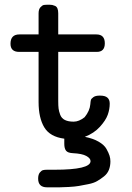

<svg xmlns="http://www.w3.org/2000/svg" viewBox="-20 -591 565 821"><path d="M24.9 -403.8Q24.9 -443.8 63 -443.8H145V-534.2Q145 -551.3 153.1 -560.1Q161.1 -568.8 168 -569.8Q174.8 -570.8 187 -570.8H191.9Q198.7 -570.8 203.4 -569.8Q208 -568.8 215.1 -565.9Q222.2 -563 225.6 -554.9Q229 -546.9 229 -534.2V-443.8H392.1Q428.2 -443.8 428.2 -405.8Q428.2 -368.7 393.1 -369.1H229V-159.2Q229 -138.2 230.5 -126.7Q231.9 -115.2 237.5 -100.1Q243.2 -85 257.6 -77.9Q272 -70.8 294.9 -70.8Q317.9 -70.8 341.8 -89.8Q363.8 -116.7 366.2 -145Q367.2 -158.2 368.7 -163.6Q370.1 -168.9 379.2 -175.5Q388.2 -182.1 404.8 -182.1H409.2Q449.2 -182.1 449.2 -147.9Q449.2 -124 440.7 -100.1Q432.1 -76.2 407 -48.6Q381.8 -21 342.8 -5.9Q377.9 1 401.9 14.9Q425.8 28.8 435.3 45.9Q444.8 63 448.5 75Q452.1 86.9 452.1 99.1Q452.1 119.1 445.6 135.5Q439 151.9 424.6 163.3Q410.2 174.8 395.5 183.3Q380.9 191.9 357.4 196.5Q334 201.2 317.4 204.1Q300.8 207 273.9 208.5Q247.1 210 234.6 210Q222.2 210 196.8 210H181.2Q143.1 210 143.1 172.9Q143.1 155.8 150.1 147Q157.2 138.2 164.1 136.5Q170.9 134.8 181.2 134.8H212.9Q366.7 134.8 367.2 98.1Q367.2 85.9 349.1 75.9Q331.1 65.9 292 64Q270 63 262.5 53.5Q254.9 43.9 254.9 23.9V2Q193.8 -5.9 169.4 -46.4Q145 -86.9 145 -154.8V-369.1H63Q24.9 -368.7 24.9 -403.8Z"/></svg>

Font: CMU Typewriter Text
Style: Bold
Weight: 700
Version: Version 0.7.0